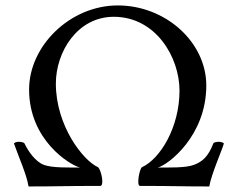

<svg xmlns="http://www.w3.org/2000/svg" viewBox="-20 -671 856 693"><path d="M334 -67.4C279.3 -91.8 181.6 -217.8 181.6 -369.1C181.6 -484.4 259.8 -610.4 390.6 -610.4C542 -610.4 627.9 -464.8 627.9 -343.8C627.9 -211.9 558.6 -97.7 492.2 -67.4C483.4 -61.5 471.7 0 485.4 0C612.3 0 628.9 2 735.4 2C742.2 -41 782.2 -130.9 788.1 -153.3C785.2 -156.2 779.3 -159.2 769.5 -159.2C762.7 -159.2 751 -157.2 750 -153.3C731.4 -105.5 710.9 -87.9 680.7 -76.2C651.4 -64.5 586.9 -66.4 549.8 -66.4C585.9 -75.2 724.6 -179.7 724.6 -362.3C724.6 -519.5 577.1 -651.4 405.3 -651.4C233.4 -651.4 85 -505.9 85 -347.7C85 -165 232.4 -75.2 268.6 -66.4C231.4 -66.4 167 -64.5 137.7 -76.2C107.4 -87.9 81.1 -126 68.4 -153.3C66.4 -157.2 54.7 -159.2 47.9 -159.2C38.1 -159.2 33.2 -156.2 30.3 -153.3C48.8 -100.6 76.2 -41 83 2C189.5 2 214.8 0 341.8 0C357.4 0 345.7 -56.6 334 -67.4Z"/></svg>

Font: Crimson
Style: Roman
Weight: 400
Version: Version 0.2